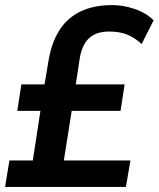

<svg xmlns="http://www.w3.org/2000/svg" viewBox="-25 -735 624 755"><path d="M-5 0 12 -104H104L134 -299H43L59 -403H150L167 -503Q179 -570 209.5 -617.5Q240 -665 292 -690Q344 -715 416 -715Q459 -715 504 -700Q549 -685 579 -655L532 -562Q502 -589 472.5 -600Q443 -611 404 -611Q354 -611 326 -585.5Q298 -560 289 -508L273 -403H465L449 -299H257L226 -104H488L470 0Z"/></svg>

Font: Nunito Sans 7pt SemiCondensed
Style: Bold Italic
Weight: 700
Width: 4
Italic angle: -9°
Designer: Vernon Adams
Foundry: Vernon Adams
Version: Version 3.101;gftools[0.9.27]